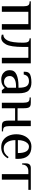

<svg xmlns="http://www.w3.org/2000/svg" viewBox="1273 -1793 530 3116"><g transform="rotate(90 1538.0 -235.0)"><path d="M82 -350Q82 -401 68 -425.5Q54 -450 12 -450H2V-470H462V0H372V-430H172V0H82Z M543 1V-24Q601 -24 637 -93Q673 -162 673 -350Q673 -401 658.5 -425.5Q644 -450 602 -450V-470H1008V0H918V-430H742V-350Q742 -145 700.5 -67.5Q659 10 592 10Q584 10 567.5 7Q551 4 543 1Z M1119 -130Q1119 -206 1189.5 -238Q1260 -270 1374 -270H1404Q1404 -368 1377 -404Q1350 -440 1299 -440Q1254 -440 1227 -421Q1200 -402 1189 -355H1144Q1144 -389 1148 -408.5Q1152 -428 1169 -445Q1187 -463 1228.5 -471.5Q1270 -480 1319 -480Q1400 -480 1447 -436.5Q1494 -393 1494 -270V0H1444L1409 -45H1404Q1386 -22 1351 -6Q1316 10 1264 10Q1232 10 1199 -3.5Q1166 -17 1142.5 -48Q1119 -79 1119 -130ZM1404 -95V-230H1374Q1300 -230 1257 -202.5Q1214 -175 1214 -130Q1214 -84 1241.5 -59.5Q1269 -35 1309 -35Q1342 -35 1364 -51Q1386 -67 1404 -95Z M1647 -350Q1647 -401 1633 -425.5Q1619 -450 1577 -450H1562V-470H1647Q1684 -470 1702.5 -460.5Q1721 -451 1729 -426Q1737 -401 1737 -350V-255H1937V-470H2027V-120Q2027 -69 2041 -44.5Q2055 -20 2097 -20H2112V0H2027Q1990 0 1971.5 -9.5Q1953 -19 1945 -44Q1937 -69 1937 -120V-215H1737V0H1647Z M2159 -235Q2159 -303 2183 -359Q2207 -415 2252.5 -447.5Q2298 -480 2359 -480Q2460 -480 2509.5 -423.5Q2559 -367 2559 -260L2557 -220H2254Q2254 -136 2290 -83Q2326 -30 2389 -30Q2436 -30 2468.5 -50Q2501 -70 2529 -110L2549 -95Q2516 -40 2472 -15Q2428 10 2369 10Q2301 10 2254 -22.5Q2207 -55 2183 -110.5Q2159 -166 2159 -235ZM2464 -260Q2464 -348 2438 -394Q2412 -440 2359 -440Q2329 -440 2305 -416.5Q2281 -393 2267.5 -352Q2254 -311 2254 -260Z M2806 -430H2756Q2709 -430 2680 -403.5Q2651 -377 2651 -330H2631V-390Q2631 -470 2706 -470H3061V-430H2896V0H2806Z"/></g></svg>

Font: El Messiri
Style: Regular
Weight: 400
Designer: Mohamed Gaber
Foundry: Kief Type Foundry
Version: Version 2.006